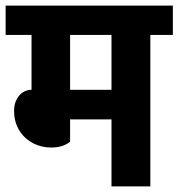

<svg xmlns="http://www.w3.org/2000/svg" viewBox="-30 -662 634 682"><path d="M219 -538V-343H366V-538ZM219 -159Q212 -152 195 -145Q178 -138 151 -138Q125 -138 101.5 -147Q78 -156 60 -172.5Q42 -189 31 -213Q20 -237 20 -268Q20 -288 26 -302Q32 -316 40.5 -325Q49 -334 59.5 -338.5Q70 -343 79 -343H82V-538H-10V-642H584V-538H504V0H366V-238H219Z"/></svg>

Font: Ek Mukta ExtraBold
Style: Regular
Weight: 800
Designer: Girish Dalvi and Yashodeep Gholap
Foundry: Ek Type
Version: Version 2.538;PS 1.002;hotconv 16.6.51;makeotf.lib2.5.65220;